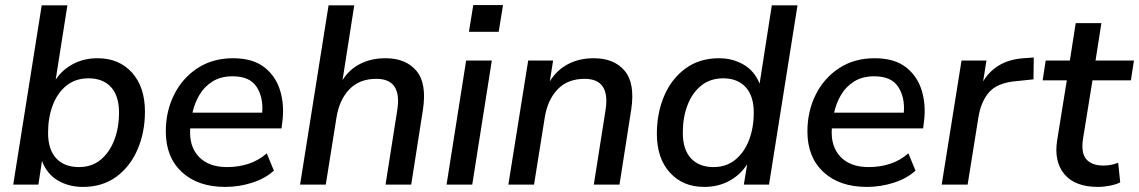

<svg xmlns="http://www.w3.org/2000/svg" viewBox="-20 -726 4479 755"><path d="M306 9Q251 9 208 -16Q165 -41 145 -93L131 0H32L144 -705H245L199 -413Q226 -453 268.5 -475Q311 -497 364 -497Q448 -497 499 -440.5Q550 -384 550 -287Q550 -206 521 -138.5Q492 -71 437.5 -31Q383 9 306 9ZM290 -69Q341 -69 376 -98Q411 -127 429.5 -175.5Q448 -224 448 -283Q448 -349 416.5 -383.5Q385 -418 328 -418Q277 -418 241.5 -389.5Q206 -361 187.5 -312.5Q169 -264 169 -204Q169 -138 201 -103.5Q233 -69 290 -69Z M866 9Q758 9 695 -49.5Q632 -108 632 -209Q632 -289 665 -354.5Q698 -420 757.5 -458.5Q817 -497 896 -497Q974 -497 1019.5 -461.5Q1065 -426 1082 -368.5Q1099 -311 1090 -245L1087 -221H728Q723 -151 761.5 -110Q800 -69 873 -69Q918 -69 957.5 -82Q997 -95 1029 -123L1057 -55Q1023 -24 971.5 -7.5Q920 9 866 9ZM895 -426Q848 -426 815.5 -405.5Q783 -385 764 -352.5Q745 -320 737 -283H1011Q1016 -343 989 -384.5Q962 -426 895 -426Z M1160 0 1272 -705H1373L1327 -411Q1353 -453 1396.5 -475Q1440 -497 1496 -497Q1576 -497 1617.5 -447.5Q1659 -398 1643 -294L1597 0H1496L1542 -292Q1562 -416 1460 -416Q1393 -416 1353.5 -374.5Q1314 -333 1303 -263L1261 0Z M1824 -601 1841 -706H1958L1941 -601ZM1736 0 1813 -488H1914L1837 0Z M1979 0 2057 -488H2155L2142 -406Q2169 -450 2213 -473.5Q2257 -497 2315 -497Q2395 -497 2436.5 -447.5Q2478 -398 2462 -294L2416 0H2315L2361 -292Q2381 -416 2279 -416Q2212 -416 2172.5 -374.5Q2133 -333 2122 -263L2080 0Z M2749 9Q2665 9 2614 -47.5Q2563 -104 2563 -200Q2563 -282 2592 -349.5Q2621 -417 2676 -457Q2731 -497 2807 -497Q2861 -497 2904 -472Q2947 -447 2967 -397L3015 -705H3116L3004 0H2905L2918 -80Q2891 -38 2847.5 -14.5Q2804 9 2749 9ZM2786 -69Q2836 -69 2871.5 -98Q2907 -127 2925.5 -175.5Q2944 -224 2944 -283Q2944 -349 2912 -383.5Q2880 -418 2824 -418Q2773 -418 2737.5 -389.5Q2702 -361 2683.5 -312.5Q2665 -264 2665 -204Q2665 -138 2697 -103.5Q2729 -69 2786 -69Z M3389 9Q3281 9 3218 -49.5Q3155 -108 3155 -209Q3155 -289 3188 -354.5Q3221 -420 3280.5 -458.5Q3340 -497 3419 -497Q3497 -497 3542.5 -461.5Q3588 -426 3605 -368.5Q3622 -311 3613 -245L3610 -221H3251Q3246 -151 3284.5 -110Q3323 -69 3396 -69Q3441 -69 3480.5 -82Q3520 -95 3552 -123L3580 -55Q3546 -24 3494.5 -7.5Q3443 9 3389 9ZM3418 -426Q3371 -426 3338.5 -405.5Q3306 -385 3287 -352.5Q3268 -320 3260 -283H3534Q3539 -343 3512 -384.5Q3485 -426 3418 -426Z M3683 0 3761 -488H3859L3846 -406Q3869 -445 3908.5 -469Q3948 -493 4005 -497L4045 -500L4044 -414L3977 -407Q3903 -401 3870 -364Q3837 -327 3827 -262L3785 0Z M4298 9Q4207 9 4165.5 -41Q4124 -91 4137 -174L4175 -410H4080L4092 -488H4187L4210 -635H4311L4288 -488H4439L4427 -410H4276L4239 -182Q4230 -125 4251.5 -100Q4273 -75 4319 -75Q4336 -75 4350 -78Q4364 -81 4377 -86L4385 -9Q4370 -1 4345.5 4Q4321 9 4298 9Z"/></svg>

Font: Nunito Sans SemiBold
Style: Italic
Weight: 600
Italic angle: -9°
Designer: Vernon Adams
Foundry: Vernon Adams
Version: Version 3.006; ttfautohint (v1.8.3)